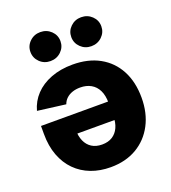

<svg xmlns="http://www.w3.org/2000/svg" viewBox="-139 -865 872 977"><g transform="rotate(-20 297.0 -376.5)"><path d="M288.1 -549.8Q372.6 -549.8 433.8 -515.9Q495.1 -481.9 528.3 -419.4Q561.5 -356.9 561.5 -271.5Q561.5 -188.5 528.3 -125.5Q495.1 -62.5 435.1 -27.3Q375 7.8 293.9 7.8Q236.3 7.8 188.2 -10.5Q140.1 -28.8 105 -64.2Q69.8 -99.6 50.5 -150.9Q31.2 -202.1 31.2 -267.6V-311H502.4V-211.4H111.8L190.4 -234.4Q190.4 -197.8 202.1 -171.1Q213.9 -144.5 236.6 -130.1Q259.3 -115.7 292 -115.7Q325.2 -115.7 347.9 -130.1Q370.6 -144.5 382.6 -170.7Q394.5 -196.8 394.5 -231.9V-303.7Q394.5 -344.2 381.1 -371.6Q367.7 -398.9 343 -412.8Q318.4 -426.8 284.7 -426.8Q261.2 -426.8 242.2 -420.2Q223.1 -413.6 209.7 -401.1Q196.3 -388.7 189.9 -370.6L38.1 -390.1Q51.3 -438.5 85 -474.1Q118.7 -509.8 170.7 -529.8Q222.7 -549.8 288.1 -549.8ZM411.6 -604.5Q377.9 -604.5 354.2 -627.4Q330.6 -650.4 330.6 -683.1Q330.6 -715.8 354.2 -738.5Q377.9 -761.2 411.6 -761.2Q445.8 -761.2 469.5 -738.5Q493.2 -715.8 493.2 -683.1Q493.2 -650.4 469.5 -627.4Q445.8 -604.5 411.6 -604.5ZM190.4 -604.5Q156.2 -604.5 132.8 -627.4Q109.4 -650.4 109.4 -683.1Q109.4 -715.8 133.1 -738.5Q156.7 -761.2 190.4 -761.2Q224.6 -761.2 248.3 -738.5Q272 -715.8 272 -683.1Q272 -650.4 248.3 -627.4Q224.6 -604.5 190.4 -604.5Z"/></g></svg>

Font: Inter 18pt ExtraBold
Style: Regular
Weight: 800
Designer: Rasmus Andersson
Foundry: rsms
Version: Version 4.001;git-66647c0bb